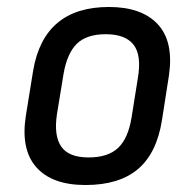

<svg xmlns="http://www.w3.org/2000/svg" viewBox="-20 -519 540 550"><path d="M225 11Q129 11 84 -40Q39 -91 54 -187L75 -317Q106 -499 292 -499Q386 -499 432 -449.5Q478 -400 464 -303L444 -175Q429 -80 375 -34.5Q321 11 225 11ZM234 -68Q289 -68 318 -95Q347 -122 357 -183L375 -296Q386 -361 362.5 -391Q339 -421 283 -421Q228 -421 200 -393.5Q172 -366 162 -307L143 -191Q134 -130 155.5 -99Q177 -68 234 -68Z"/></svg>

Font: Sofia Sans Semi Condensed Medium
Style: Italic
Weight: 500
Italic angle: -9°
Version: Version 4.100